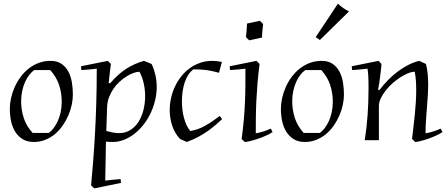

<svg xmlns="http://www.w3.org/2000/svg" viewBox="-20 -774 2472 1060"><path d="M382.3 -252Q382.3 -225.1 376 -195.1Q369.6 -165 356.9 -136Q344.2 -106.9 325.9 -80.6Q307.6 -54.2 283.7 -34.2Q259.8 -14.2 230.2 -2.2Q200.7 9.8 166.5 9.8Q130.4 9.8 105.2 -5.6Q80.1 -21 64.2 -46.4Q48.3 -71.8 41.3 -104.7Q34.2 -137.7 34.2 -172.9Q34.2 -201.7 41 -232.7Q47.9 -263.7 61 -293.2Q74.2 -322.8 93.8 -349.1Q113.3 -375.5 138.2 -395.3Q163.1 -415 193.6 -426.5Q224.1 -438 259.3 -438Q295.4 -438 319.1 -421.9Q342.8 -405.8 356.9 -379.6Q371.1 -353.5 376.7 -320.1Q382.3 -286.6 382.3 -252ZM248.5 -40Q262.2 -48.8 275.1 -65.4Q288.1 -82 298.3 -104.2Q308.6 -126.5 314.7 -153.8Q320.8 -181.2 320.8 -211.9Q320.8 -259.8 306.4 -304.2Q292 -348.6 257.3 -387.2H169.4Q155.8 -378.4 142.6 -361.8Q129.4 -345.2 119.1 -323Q108.9 -300.8 102.8 -273.2Q96.7 -245.6 96.7 -214.8Q96.7 -167.5 111.1 -122.8Q125.5 -78.1 160.2 -40Z M482.9 249Q488.8 185.1 494.4 114.5Q500 43.9 504.4 -35.2Q508.8 -114.3 511.5 -203.6Q514.2 -293 514.2 -395Q500 -393.1 484.9 -391.6Q472.2 -390.1 457 -389.2Q441.9 -388.2 429.2 -387.2L427.2 -408.2L575.2 -438L592.3 -420.9Q590.8 -410.6 589.6 -400.4Q588.4 -390.1 586.9 -377.9Q585.4 -365.7 583.7 -350.6Q582 -335.4 580.1 -315.9L587.9 -314Q609.4 -338.9 630.6 -358.4Q651.9 -377.9 674.6 -392.8Q697.3 -407.7 722.2 -418.9Q747.1 -430.2 774.9 -438L816.9 -420.9Q831.1 -390.6 838.1 -358.6Q845.2 -326.7 845.2 -294.9Q845.2 -255.9 835.9 -218.3Q826.7 -180.7 810.3 -146.7Q793.9 -112.8 771.2 -84.2Q748.5 -55.7 721.4 -34.7Q694.3 -13.7 664.1 -2Q633.8 9.8 602.1 9.8Q590.8 9.8 581.8 9.3Q572.8 8.8 564.9 7.8L561 223.1Q575.2 221.7 590.3 219.7Q603 218.3 617.9 217Q632.8 215.8 646 214.8L647.9 235.8L500 266.1ZM566.9 -50.8Q582 -46.4 601.1 -42.7Q620.1 -39.1 637.2 -39.1Q672.9 -39.1 700 -56.4Q727.1 -73.7 745.1 -102.3Q763.2 -130.9 772.2 -167.7Q781.2 -204.6 781.2 -243.2Q781.2 -279.3 773.4 -314Q765.6 -348.6 750 -377.9Q735.8 -377.9 717.3 -371.3Q698.7 -364.7 679.2 -352.5Q659.7 -340.3 640.6 -323.2Q621.6 -306.2 606.7 -284.4Q591.8 -262.7 582 -237.3Q572.3 -211.9 571.3 -183.1Z M1206.1 -116.2Q1192.9 -104 1174.3 -87.6Q1155.8 -71.3 1131.3 -53.7Q1106.9 -36.1 1076.9 -19.5Q1046.9 -2.9 1011.2 9.8L974.1 -6.8Q943.8 -39.1 930.4 -80.8Q917 -122.6 917 -167Q917 -199.7 924.3 -232.7Q931.6 -265.6 945.8 -295.9Q960 -326.2 980.5 -352.1Q1001 -377.9 1027.1 -397Q1053.2 -416 1084.5 -427Q1115.7 -438 1151.4 -438Q1176.3 -438 1205.1 -432.1L1189 -372.1Q1164.6 -378.9 1144.8 -382.8Q1125 -386.7 1108.2 -388.4Q1091.3 -390.1 1076.4 -390.6Q1061.5 -391.1 1047.4 -391.1Q1030.8 -378.4 1018.8 -359.6Q1006.8 -340.8 999.3 -317.6Q991.7 -294.4 988 -268.1Q984.4 -241.7 984.4 -214.8Q984.4 -191.4 987.1 -168.5Q989.7 -145.5 995.4 -124.3Q1001 -103 1009.5 -84.2Q1018.1 -65.4 1030.3 -50.8Q1071.8 -57.1 1110.4 -78.6Q1148.9 -100.1 1193.4 -133.8Z M1413.1 -420.9Q1405.8 -364.7 1401.6 -314.7Q1397.5 -264.6 1395.3 -218.3Q1393.1 -171.9 1392.6 -127.4Q1392.1 -83 1392.1 -38.1Q1408.7 -40.5 1430.2 -46.9Q1451.7 -53.2 1475.1 -64L1484.9 -44.9Q1469.7 -34.7 1447.3 -24.7Q1424.8 -14.6 1402.1 -7.1Q1379.4 0.5 1359.9 5.1Q1340.3 9.8 1331.1 9.8L1314 -6.8Q1321.8 -63 1326.2 -114Q1330.6 -165 1332.5 -212.4Q1334.5 -259.8 1334.7 -304.9Q1335 -350.1 1335 -395Q1320.8 -393.1 1305.7 -391.6Q1293 -390.1 1277.8 -389.2Q1262.7 -388.2 1250 -387.2L1248 -408.2L1396 -438ZM1356 -551.3 1337.9 -568.8Q1340.3 -588.4 1341.1 -602.5Q1341.8 -616.7 1342.8 -626Q1343.3 -636.7 1343.8 -644L1415 -659.2L1432.6 -641.1Q1430.2 -621.1 1429 -607.4Q1427.7 -593.8 1427.2 -584.5Q1426.3 -573.7 1426.8 -566.9Z M1878.9 -252Q1878.9 -225.1 1872.6 -195.1Q1866.2 -165 1853.5 -136Q1840.8 -106.9 1822.5 -80.6Q1804.2 -54.2 1780.3 -34.2Q1756.3 -14.2 1726.8 -2.2Q1697.3 9.8 1663.1 9.8Q1627 9.8 1601.8 -5.6Q1576.7 -21 1560.8 -46.4Q1544.9 -71.8 1537.8 -104.7Q1530.8 -137.7 1530.8 -172.9Q1530.8 -201.7 1537.6 -232.7Q1544.4 -263.7 1557.6 -293.2Q1570.8 -322.8 1590.3 -349.1Q1609.9 -375.5 1634.8 -395.3Q1659.7 -415 1690.2 -426.5Q1720.7 -438 1755.9 -438Q1792 -438 1815.7 -421.9Q1839.4 -405.8 1853.5 -379.6Q1867.7 -353.5 1873.3 -320.1Q1878.9 -286.6 1878.9 -252ZM1745.1 -40Q1758.8 -48.8 1771.7 -65.4Q1784.7 -82 1794.9 -104.2Q1805.2 -126.5 1811.3 -153.8Q1817.4 -181.2 1817.4 -211.9Q1817.4 -259.8 1803 -304.2Q1788.6 -348.6 1753.9 -387.2H1666Q1652.3 -378.4 1639.2 -361.8Q1626 -345.2 1615.7 -323Q1605.5 -300.8 1599.4 -273.2Q1593.3 -245.6 1593.3 -214.8Q1593.3 -167.5 1607.7 -122.8Q1622.1 -78.1 1656.7 -40ZM1722.7 -568.8 1845.7 -753.9Q1859.4 -740.2 1875.2 -729.5Q1891.1 -718.8 1906.7 -710.9L1746.1 -553.2Z M2422.9 -44.9Q2407.7 -34.7 2385.7 -24.7Q2363.8 -14.6 2341.6 -7.1Q2319.3 0.5 2300.3 5.1Q2281.2 9.8 2272 9.8L2254.9 -6.8Q2258.3 -38.6 2262.5 -72.5Q2266.6 -106.4 2270 -140.6Q2273.4 -174.8 2275.6 -208.7Q2277.8 -242.7 2277.8 -274.9Q2277.8 -302.7 2276.1 -328.6Q2274.4 -354.5 2269.5 -377.9Q2253.4 -377.9 2232.4 -369.4Q2211.4 -360.8 2189.5 -346.7Q2167.5 -332.5 2146.2 -313.5Q2125 -294.4 2108.6 -273.4Q2092.3 -252.4 2082 -230.7Q2071.8 -209 2071.8 -189V0H1993.7Q2004.4 -67.9 2009.5 -139.2Q2014.6 -210.4 2014.6 -285.2Q2014.6 -311.5 2014.2 -329.3Q2013.7 -347.2 2012.9 -359.6Q2012.2 -372.1 2011 -380.1Q2009.8 -388.2 2008.8 -395Q1994.6 -393.1 1979.5 -391.6Q1966.8 -390.1 1951.7 -389.2Q1936.5 -388.2 1923.8 -387.2L1921.9 -408.2L2069.8 -438L2085.9 -420.9Q2085.9 -417 2085 -406.2Q2084 -395.5 2082.3 -381.3Q2080.6 -367.2 2078.6 -351.3Q2076.7 -335.4 2074.5 -321Q2072.3 -306.6 2070.3 -295.2Q2068.4 -283.7 2066.9 -278.8L2074.7 -276.9Q2096.7 -305.7 2122.1 -331.8Q2147.5 -357.9 2175.5 -378.9Q2203.6 -399.9 2233.6 -415.3Q2263.7 -430.7 2294.9 -438L2331.5 -420.9Q2338.4 -394.5 2341.1 -366Q2343.8 -337.4 2343.8 -307.1Q2343.8 -273.4 2341.3 -238.5Q2338.9 -203.6 2336.2 -169.2Q2333.5 -134.8 2331.3 -101.6Q2329.1 -68.4 2329.6 -38.1Q2346.2 -40.5 2367.7 -46.9Q2389.2 -53.2 2412.6 -64Z"/></svg>

Font: Simonetta
Style: Italic
Weight: 400
Italic angle: -2°
Designer: Gayaneh Bagdasaryan
Foundry: BrownFox
Version: Version 1.001